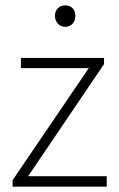

<svg xmlns="http://www.w3.org/2000/svg" viewBox="-20 -696 444 716"><path d="M27 0V-24L311 -442H58V-480H368V-457L85 -39H378V0ZM223 -596Q207 -596 196 -607.5Q185 -619 185 -637Q185 -655 196 -665.5Q207 -676 223 -676Q240 -676 250.5 -665.5Q261 -655 261 -637Q261 -619 250.5 -607.5Q240 -596 223 -596Z"/></svg>

Font: Source Sans 3 ExtraLight Light
Style: Regular
Weight: 300
Version: Version 3.052;hotconv 1.1.0;makeotfexe 2.6.0